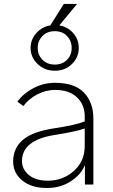

<svg xmlns="http://www.w3.org/2000/svg" viewBox="-20 -939 576 977"><path d="M91.8 -119.1Q91.8 -78.1 126.5 -48.8Q161.1 -19.5 223.6 -19.5Q299.8 -19.5 355.5 -68.8Q411.1 -118.2 411.1 -195.3V-285.2Q363.3 -268.6 256.8 -252Q91.8 -225.6 91.8 -119.1ZM46.9 -117.2Q46.9 -184.6 96.2 -227.1Q145.5 -269.5 255.9 -286.1Q366.2 -302.7 411.1 -321.3V-347.7Q411.1 -406.2 371.6 -443.8Q332 -481.4 260.7 -481.4Q213.9 -481.4 170.9 -459.5Q127.9 -437.5 98.6 -399.4L68.4 -421.9Q99.6 -463.9 150.4 -490.7Q201.2 -517.6 259.8 -517.6Q359.4 -517.6 407.2 -467.8Q455.1 -418 455.1 -335.9V0H412.1V-99.6Q394.5 -52.7 341.8 -17.6Q289.1 17.6 219.7 17.6Q139.6 17.6 93.3 -20.5Q46.9 -58.6 46.9 -117.2ZM135.7 -695.3Q135.7 -742.2 170.9 -776.9Q206.1 -811.5 258.8 -811.5Q311.5 -811.5 346.2 -777.3Q380.9 -743.2 380.9 -695.3Q380.9 -647.5 346.2 -613.3Q311.5 -579.1 258.8 -579.1Q207 -579.1 171.4 -613.3Q135.7 -647.5 135.7 -695.3ZM171.9 -695.3Q171.9 -659.2 196.3 -634.8Q220.7 -610.4 258.8 -610.4Q296.9 -610.4 320.8 -634.3Q344.7 -658.2 344.7 -695.3Q344.7 -730.5 321.3 -755.4Q297.9 -780.3 258.8 -780.3Q219.7 -780.3 195.8 -755.4Q171.9 -730.5 171.9 -695.3ZM226.6 -794.9 304.7 -918.9H372.1L269.5 -794.9Z"/></svg>

Font: Gothic A1 ExtraLight
Style: Regular
Weight: 275
Designer: HanYang I&C Co.,Ltd.
Foundry: HanYang I&C Co.,Ltd.
Version: Version 2.50